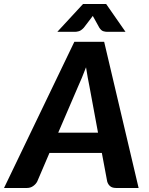

<svg xmlns="http://www.w3.org/2000/svg" viewBox="-63 -933 740 953"><path d="M0 0ZM625 0H513Q494 0 483.5 -9Q473 -18 469 -32.5L442.5 -174H182.5L122 -32.5Q115.5 -19.5 102 -9.8Q88.5 0 71 0H-43L306 -725.5H454ZM226 -274.5H423.5L381 -504Q377.5 -522 372.8 -546.2Q368 -570.5 364 -599Q353.5 -570.5 343 -546Q332.5 -521.5 324.5 -503.5ZM560 -775H468.5Q460.5 -775 450 -778Q439.5 -781 430 -795.5L404 -842.5L397.5 -854L389 -842.5L353 -795.5Q339.5 -781 328.2 -778Q317 -775 309.5 -775H221.5L349 -913H464Z"/></svg>

Font: Lato Heavy
Style: Italic
Weight: 800
Italic angle: -7°
Designer: Lukasz Dziedzic
Foundry: tyPoland Lukasz Dziedzic
Version: Version 2.007; 2014-02-27